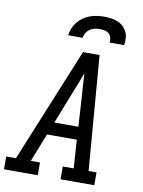

<svg xmlns="http://www.w3.org/2000/svg" viewBox="-111 -1024 813 1093"><g transform="rotate(10 295.0 -477.5)"><path d="M-10 0V-74H46L317 -735H413L466 -74H512V0H317V-74H380L369 -238H197L132 -74H185V0ZM226 -312H365L354 -490Q351 -522 349.5 -554Q348 -586 346 -618Q334 -586 321.5 -554Q309 -522 296 -490ZM217 -815Q220 -836 228 -855.5Q236 -875 249.5 -892Q263 -909 281.5 -922Q300 -935 320 -942Q340 -949 360.5 -952Q381 -955 402 -955Q422 -955 442 -952Q462 -949 479.5 -942Q497 -935 511 -922Q525 -909 533.5 -892Q542 -875 543 -855Q544 -835 541 -815H457Q459 -829 455.5 -843Q452 -857 442 -866Q432 -875 418 -878Q404 -881 390 -881Q375 -881 360 -878Q345 -875 332 -866Q319 -857 311 -843.5Q303 -830 301 -815Z"/></g></svg>

Font: Iosevka Slab Extended Oblique
Style: Regular
Weight: 400
Width: 7
Italic angle: -9°
Monospace: yes
Designer: Belleve Invis
Foundry: Belleve Invis
Version: Version 11.1.0; ttfautohint (v1.8.3)